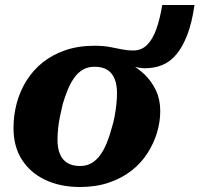

<svg xmlns="http://www.w3.org/2000/svg" viewBox="-20 -734 798 768"><path d="M231 -318Q225 -293 220 -268.5Q215 -244 212.5 -220.5Q210 -197 210 -175Q210 -142 219.5 -118.5Q229 -95 249 -82.5Q269 -70 301 -70Q326 -70 346 -81.5Q366 -93 381 -114Q396 -135 407 -162Q418 -189 426 -219Q434 -244 438.5 -268.5Q443 -293 445.5 -317Q448 -341 448 -362Q448 -395 438.5 -418.5Q429 -442 409.5 -454.5Q390 -467 357 -467Q332 -467 312 -455.5Q292 -444 277 -423Q262 -402 251 -375Q240 -348 231 -318ZM485 -481 525 -476 519 -454 498 -479Q532 -462 559.5 -435Q587 -408 604 -372Q621 -336 621 -290Q621 -247 608 -203.5Q595 -160 569.5 -120.5Q544 -81 505.5 -51Q467 -21 415.5 -3.5Q364 14 300 14Q221 14 161 -14.5Q101 -43 67.5 -95.5Q34 -148 34 -222Q34 -273 47 -321.5Q60 -370 86 -411.5Q112 -453 150.5 -484Q189 -515 241 -533Q293 -551 358 -551Q393 -551 419.5 -546Q446 -541 468 -536.5Q490 -532 512 -532Q546 -532 568.5 -554.5Q591 -577 605.5 -618Q620 -659 629 -714H758Q748 -644 729.5 -595.5Q711 -547 686 -517Q661 -487 629.5 -474Q598 -461 559 -461Q547 -461 534 -463.5Q521 -466 509 -470.5Q497 -475 485 -481Z"/></svg>

Font: Roboto Serif 20pt
Style: Bold Italic
Weight: 700
Italic angle: -10°
Version: Version 1.007